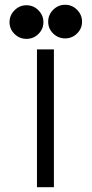

<svg xmlns="http://www.w3.org/2000/svg" viewBox="-20 -785 384 805"><path d="M135 -578H206V0H135V-578ZM253 -765Q282 -765 303 -744Q324 -723 324 -694Q324 -665 303 -644.5Q282 -624 253 -624Q224 -624 203 -644.5Q182 -665 182 -694Q182 -723 203 -744Q224 -765 253 -765ZM91 -763Q120 -763 141 -742Q162 -721 162 -692Q162 -663 141 -642.5Q120 -622 91 -622Q62 -622 41 -642.5Q20 -663 20 -692Q20 -721 41 -742Q62 -763 91 -763Z"/></svg>

Font: Googee
Style: Regular
Weight: 400
Designer: Peter Wiegel
Foundry: CATFonts Peter Wiegel
Version: 1.000